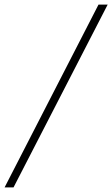

<svg xmlns="http://www.w3.org/2000/svg" viewBox="-90 -763 490 838"><path d="M-70 55 340 -743H380L-31 55Z"/></svg>

Font: Saira Semi Condensed Thin
Style: Italic
Weight: 100
Width: 4
Italic angle: -12°
Designer: Hector Gatti with collaboration of the Omnibus-Type team
Foundry: Omnibus-Type
Version: Version 1.001; ttfautohint (v1.8)